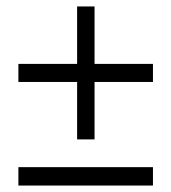

<svg xmlns="http://www.w3.org/2000/svg" viewBox="-20 -608 531 595"><path d="M273 -354V-176H219V-354H37V-410H219V-588H273V-410H454V-354ZM37 -33V-90H454V-33Z"/></svg>

Font: Kalaa
Style: Regular
Weight: 400
Version: Version 1.20 June 5, 2016